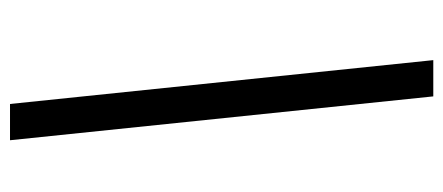

<svg xmlns="http://www.w3.org/2000/svg" viewBox="-278 -523 911 395"><g transform="rotate(90 177.5 -325.5)"><path d="M268.5 109.4 178.3 -761.4H103.7L193.9 109.4Z"/></g></svg>

Font: Riot Sans 2.0
Style: Italic
Weight: 400
Italic angle: -9.39999°
Designer: Rasmus Andersson
Foundry: rsms
Version: Version 3.006;hotconv 1.0.109;makeotfexe 2.5.65596